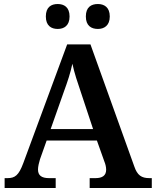

<svg xmlns="http://www.w3.org/2000/svg" viewBox="-20 -935 775 955"><path d="M467 -791C497 -791 526 -807 526 -853C526 -900 497 -915 467 -915C434 -915 407 -900 407 -853C407 -807 434 -791 467 -791ZM267 -791C298 -791 326 -807 326 -853C326 -900 298 -915 267 -915C235 -915 208 -900 208 -853C208 -807 235 -791 267 -791ZM3 0H257V-49H224C186 -49 169 -63 169 -92C169 -106 174 -127 179 -143L212 -236H462L499 -132C504 -120 508 -105 508 -91C508 -61 488 -49 455 -49H426V0H735V-49H723C684 -49 663 -63 648 -107L430 -714H314L96 -124C73 -62 54 -49 17 -49H3ZM232 -293 298 -480C317 -532 330 -571 340 -618C350 -571 366 -524 383 -474L443 -293Z"/></svg>

Font: Noto Serif Gurmukhi SemiBold
Style: Regular
Weight: 600
Designer: Vaibhav Singh and the Monotype Design Team
Foundry: Monotype Imaging Inc.
Version: Version 2.004